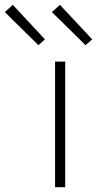

<svg xmlns="http://www.w3.org/2000/svg" viewBox="-99 -775 419 795"><path d="M129 0V-520H171V0ZM255 -588 116 -725 149 -755 283 -612ZM60 -588 -79 -725 -46 -755 87 -612Z"/></svg>

Font: Iosevka Aile Extralight
Style: Regular
Weight: 200
Designer: Belleve Invis
Foundry: Belleve Invis
Version: Version 31.1.0; ttfautohint (v1.8.4)